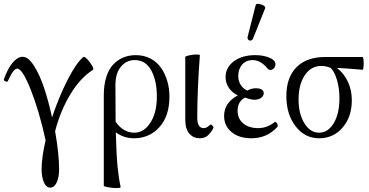

<svg xmlns="http://www.w3.org/2000/svg" viewBox="-20 -714 1935 1007"><path d="M243.2 270Q222.2 270 210.2 242.2Q198.2 214.4 198.2 173.8Q198.2 112.8 219.2 22Q186 -130.4 141.8 -242.2Q97.7 -354 69.8 -354Q49.8 -354 21 -288.1Q19 -283.2 9 -287.4Q-1 -291.5 0 -296.9Q20.5 -355 46.4 -385.5Q72.3 -416 99.1 -416Q128.4 -416 158.2 -369.1Q188 -322.3 211.2 -253.2Q234.4 -184.1 252.9 -98.1Q289.1 -206.1 334.2 -294.7Q379.4 -383.3 417 -415Q422.4 -419.4 437.5 -403.8Q452.6 -388.2 463.1 -369.4Q473.6 -350.6 466.8 -347.2Q400.9 -305.2 348.9 -219.2Q296.9 -133.3 269 -25.9Q290 93.8 290 173.8Q290 214.8 277.6 242.4Q265.1 270 243.2 270Z M612.8 268.1Q610.4 272.5 590.8 272.5Q571.3 272.5 547.9 268.3Q524.4 264.2 524.4 259.8V-213.9Q524.4 -269.5 537.8 -311.3Q551.3 -353 575.2 -377.2Q599.1 -401.4 628.4 -413.1Q657.7 -424.8 692.9 -424.8Q734.9 -424.8 769 -407Q803.2 -389.2 824.5 -358.6Q845.7 -328.1 857.2 -289.3Q868.7 -250.5 868.7 -207Q868.7 -105.5 815.9 -47.1Q763.2 11.2 682.6 11.2Q629.4 11.2 587.4 -20Q590.3 95.7 596.2 156.5Q602.1 217.3 612.8 268.1ZM585.4 -267.1Q585.4 -129.4 586.4 -75.2Q626.5 -18.1 684.6 -18.1Q734.9 -18.1 768.8 -70.6Q802.7 -123 802.7 -207Q802.7 -291 773.2 -345Q743.7 -398.9 686.5 -398.9Q643.1 -398.9 614.3 -364.5Q585.4 -330.1 585.4 -267.1Z M1026.4 11.2Q994.6 11.2 973.1 -12.9Q951.7 -37.1 951.7 -86.9V-415Q951.7 -419.4 971.4 -423.6Q991.2 -427.7 1008.3 -428.2Q1025.4 -428.7 1028.3 -424.8Q1014.6 -244.1 1014.6 -97.2Q1014.6 -42 1048.3 -42Q1064.5 -42 1081.5 -59.1Q1085.9 -63.5 1093.5 -55.9Q1101.1 -48.3 1099.6 -43Q1085.4 -16.6 1069.1 -2.7Q1052.7 11.2 1026.4 11.2Z M1308.1 -514.2Q1304.2 -503.4 1295.9 -501.5Q1287.6 -499.5 1282 -506.1Q1276.4 -512.7 1279.3 -522.9L1321.3 -688Q1322.3 -692.4 1328.4 -693.6Q1334.5 -694.8 1342 -692.9Q1349.6 -690.9 1356.7 -688Q1363.8 -685.1 1368.2 -680.4Q1372.6 -675.8 1371.1 -671.9ZM1298.3 11.2Q1233.9 11.2 1194.6 -21.2Q1155.3 -53.7 1155.3 -106Q1155.3 -174.8 1227.1 -213.9Q1196.8 -228.5 1179.9 -253.9Q1163.1 -279.3 1163.1 -309.1Q1163.1 -359.9 1206.3 -392.3Q1249.5 -424.8 1318.4 -424.8Q1352.5 -424.8 1380.4 -416Q1408.2 -407.2 1418.5 -394Q1424.3 -388.2 1424.3 -376Q1424.3 -362.8 1415.8 -355Q1407.2 -347.2 1398.4 -347.2Q1390.1 -347.2 1384.3 -353Q1348.6 -398.9 1304.2 -398.9Q1271 -398.9 1250.2 -375.5Q1229.5 -352.1 1229.5 -314.9Q1229.5 -288.6 1242.9 -268.1Q1256.3 -247.6 1277.3 -238.8Q1297.4 -251 1321.3 -251Q1363.3 -251 1363.3 -225.1Q1363.3 -211.4 1349.9 -201.2Q1336.4 -190.9 1314.5 -190.9Q1295.9 -190.9 1265.1 -202.1Q1226.1 -182.1 1226.1 -132.8Q1226.1 -91.8 1255.6 -66.9Q1285.2 -42 1334.5 -42Q1380.9 -42 1421.4 -74.2Q1424.3 -76.7 1429.2 -71.5Q1434.1 -66.4 1436 -59.8Q1438 -53.2 1435.1 -48.8Q1380.9 11.2 1298.3 11.2Z M1654.3 11.2Q1579.1 11.2 1530.5 -51.5Q1481.9 -114.3 1481.9 -210Q1481.9 -308.1 1535.2 -361.6Q1588.4 -415 1685.1 -415H1881.3Q1885.3 -415 1886.7 -398.2Q1888.2 -381.3 1886.7 -364.5Q1885.3 -347.7 1881.3 -348.1Q1798.3 -355.5 1747.1 -357.9Q1784.2 -329.1 1804.7 -285.2Q1825.2 -241.2 1825.2 -188Q1825.2 -101.1 1776.9 -44.9Q1728.5 11.2 1654.3 11.2ZM1653.3 -18.1Q1700.7 -18.1 1730.5 -68.1Q1760.3 -118.2 1760.3 -199.2Q1760.3 -249.5 1747.8 -293.2Q1735.4 -336.9 1714.4 -357.9Q1688.5 -368.2 1666 -368.2Q1610.8 -368.2 1578.4 -319.1Q1545.9 -270 1545.9 -191.9Q1545.9 -117.2 1576.4 -67.6Q1606.9 -18.1 1653.3 -18.1Z"/></svg>

Font: Junicode SmCond Light
Style: Regular
Weight: 300
Width: 4
Designer: Peter S. Baker
Version: Version 2.206